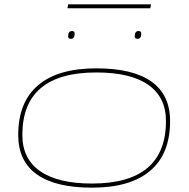

<svg xmlns="http://www.w3.org/2000/svg" viewBox="-20 -855 871 885"><path d="M404 10Q236 10 150 -51Q64 -112 64 -233Q64 -384 155.5 -462Q247 -540 424 -540Q592 -540 678 -479Q764 -418 764 -297Q764 -146 672.5 -68Q581 10 404 10ZM404 -9Q745 -9 745 -297Q745 -407 663.5 -464Q582 -521 424 -521Q83 -521 83 -233Q83 -123 165 -66Q247 -9 404 -9ZM614 -676Q601 -676 601 -687Q601 -712 619 -712Q631 -712 631 -700Q631 -676 614 -676ZM307 -676Q294 -676 294 -687Q294 -712 312 -712Q324 -712 324 -700Q324 -676 307 -676ZM291 -817 294 -835H676L673 -817Z"/></svg>

Font: Georama ExtraExtended Thin
Style: Italic
Weight: 100
Width: 8
Italic angle: -9°
Designer: Jean-Baptiste Levee
Foundry: Production Type
Version: Version 1.000